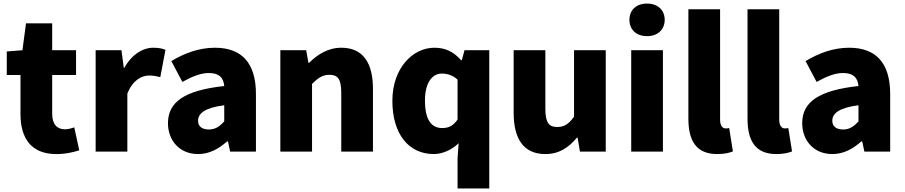

<svg xmlns="http://www.w3.org/2000/svg" viewBox="-20 -851 5083 1078"><path d="M296 14C354 14 395 2 425 -7L397 -136C383 -131 363 -125 345 -125C303 -125 273 -150 273 -213V-430H407V-569H273V-720H126L106 -569L18 -562V-430H95V-211C95 -77 153 14 296 14Z M517 0H695V-325C724 -400 775 -427 817 -427C842 -427 859 -423 880 -418L909 -571C893 -578 874 -583 840 -583C783 -583 720 -546 678 -470H675L662 -569H517Z M1092 14C1155 14 1208 -15 1255 -57H1260L1272 0H1417V-323C1417 -501 1334 -583 1187 -583C1098 -583 1017 -553 942 -508L1004 -391C1061 -423 1108 -441 1153 -441C1211 -441 1235 -414 1239 -368C1017 -344 923 -279 923 -159C923 -64 987 14 1092 14ZM1153 -124C1116 -124 1092 -140 1092 -173C1092 -213 1128 -246 1239 -260V-169C1213 -141 1189 -124 1153 -124Z M1554 0H1732V-380C1766 -413 1790 -431 1830 -431C1875 -431 1896 -409 1896 -330V0H2074V-352C2074 -494 2021 -583 1897 -583C1820 -583 1762 -544 1715 -498H1712L1699 -569H1554Z M2549 207H2727V-569H2588L2573 -513H2569C2525 -562 2480 -583 2418 -583C2300 -583 2183 -471 2183 -285C2183 -99 2274 14 2416 14C2465 14 2519 -11 2555 -47L2549 38ZM2463 -132C2402 -132 2366 -178 2366 -287C2366 -392 2411 -438 2460 -438C2490 -438 2522 -429 2549 -404V-180C2524 -143 2497 -132 2463 -132Z M3042 14C3119 14 3172 -22 3219 -78H3223L3236 0H3381V-569H3203V-196C3173 -154 3148 -138 3108 -138C3063 -138 3042 -161 3042 -239V-569H2864V-217C2864 -75 2917 14 3042 14Z M3524 0H3702V-569H3524ZM3613 -648C3672 -648 3712 -684 3712 -740C3712 -795 3672 -831 3613 -831C3553 -831 3514 -795 3514 -740C3514 -684 3553 -648 3613 -648Z M4007 14C4047 14 4076 7 4095 -1L4074 -132C4064 -130 4060 -130 4054 -130C4040 -130 4023 -141 4023 -179V-799H3845V-185C3845 -66 3885 14 4007 14Z M4339 14C4379 14 4408 7 4427 -1L4406 -132C4396 -130 4392 -130 4386 -130C4372 -130 4355 -141 4355 -179V-799H4177V-185C4177 -66 4217 14 4339 14Z M4653 14C4716 14 4769 -15 4816 -57H4821L4833 0H4978V-323C4978 -501 4895 -583 4748 -583C4659 -583 4578 -553 4503 -508L4565 -391C4622 -423 4669 -441 4714 -441C4772 -441 4796 -414 4800 -368C4578 -344 4484 -279 4484 -159C4484 -64 4548 14 4653 14ZM4714 -124C4677 -124 4653 -140 4653 -173C4653 -213 4689 -246 4800 -260V-169C4774 -141 4750 -124 4714 -124Z"/></svg>

Font: Noto Sans CJK HK Black
Style: Regular
Weight: 900
Designer: Ryoko NISHIZUKA 西塚涼子 (kana, bopomofo & ideographs); Paul D. Hunt (Latin, Greek & Cyrillic); Sandoll Communications 산돌커뮤니
Foundry: Adobe
Version: Version 2.004;hotconv 1.0.118;makeotfexe 2.5.65603